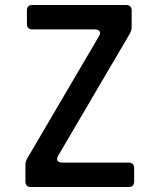

<svg xmlns="http://www.w3.org/2000/svg" viewBox="-20 -750 640 770"><path d="M104 0Q82 0 82 -22V-89Q82 -103 90 -116L377 -605Q384 -616 379.5 -624Q375 -632 361 -632H110Q88 -632 88 -655V-708Q88 -730 110 -730H485Q508 -730 508 -708V-641Q508 -627 500 -614L213 -125Q206 -114 210.5 -106Q215 -98 228 -98H496Q518 -98 518 -76V-22Q518 0 496 0Z"/></svg>

Font: Pitagon Sans Mono SemiBold
Style: Regular
Weight: 600
Monospace: yes
Designer: Travis Tran
Foundry: Pitagon
Version: Version 1.001; ttfautohint (v1.8.4.7-5d5b);gftools[0.9.26]